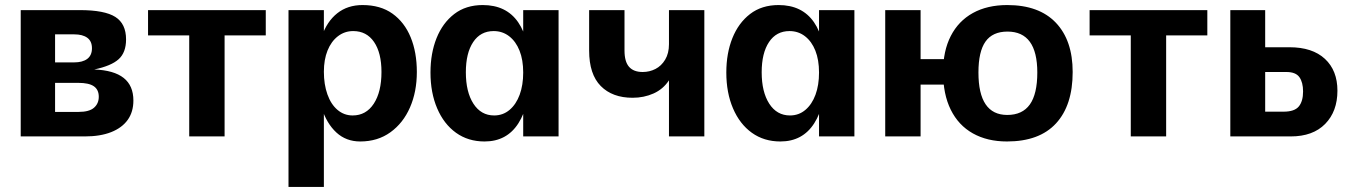

<svg xmlns="http://www.w3.org/2000/svg" viewBox="-20 -540 5344 760"><path d="M62 -500H296Q394 -500 436.5 -473Q479 -446 479 -384Q479 -332 449.5 -305.5Q420 -279 353 -265Q431 -262 469.5 -231.5Q508 -201 508 -142Q508 -97 485.5 -65.5Q463 -34 420 -17Q377 0 316 0H62ZM273 -293Q307 -293 325.5 -307Q344 -321 344 -349Q344 -377 325.5 -390.5Q307 -404 274 -404H198V-293ZM291 -97Q333 -97 352 -113.5Q371 -130 371 -157Q371 -185 351.5 -198.5Q332 -212 290 -212H198V-97Z M729 -400H566V-500H1032V-400H869V0H729Z M1122 -500H1262V200H1122ZM1406 20Q1350 20 1311.5 -15.5Q1273 -51 1253 -113.5Q1233 -176 1233 -255Q1233 -336 1253.5 -395.5Q1274 -455 1315 -487.5Q1356 -520 1415 -520Q1486 -520 1533.5 -486Q1581 -452 1605.5 -392.5Q1630 -333 1630 -255Q1630 -177 1603 -115Q1576 -53 1525.5 -16.5Q1475 20 1406 20ZM1376 -83Q1429 -83 1459.5 -129.5Q1490 -176 1490 -255Q1490 -331 1460.5 -374Q1431 -417 1378 -417Q1344 -417 1317.5 -396.5Q1291 -376 1276.5 -340Q1262 -304 1262 -256Q1262 -206 1276 -166.5Q1290 -127 1316 -105Q1342 -83 1376 -83Z M1898 20Q1833 20 1785 -14.5Q1737 -49 1710.5 -111Q1684 -173 1684 -253Q1684 -329 1708 -389Q1732 -449 1778 -484.5Q1824 -520 1891 -520Q1984 -520 2031 -452Q2078 -384 2078 -253Q2078 -124 2032 -52Q1986 20 1898 20ZM1936 -83Q1971 -83 1997 -105Q2023 -127 2037 -165Q2051 -203 2051 -253Q2051 -303 2036.5 -339.5Q2022 -376 1995.5 -396.5Q1969 -417 1934 -417Q1882 -417 1853 -373.5Q1824 -330 1824 -254Q1824 -176 1854 -129.5Q1884 -83 1936 -83ZM2051 0V-500H2191V0Z M2628 -222Q2605 -187 2567 -170Q2529 -153 2484 -153Q2404 -153 2358 -199.5Q2312 -246 2312 -340V-500H2452V-340Q2452 -296 2470 -275.5Q2488 -255 2524 -255Q2551 -255 2574.5 -267Q2598 -279 2613 -304Q2628 -329 2628 -365V-500H2768V0H2628Z M3069 20Q3004 20 2956 -14.5Q2908 -49 2881.5 -111Q2855 -173 2855 -253Q2855 -329 2879 -389Q2903 -449 2949 -484.5Q2995 -520 3062 -520Q3155 -520 3202 -452Q3249 -384 3249 -253Q3249 -124 3203 -52Q3157 20 3069 20ZM3107 -83Q3142 -83 3168 -105Q3194 -127 3208 -165Q3222 -203 3222 -253Q3222 -303 3207.5 -339.5Q3193 -376 3166.5 -396.5Q3140 -417 3105 -417Q3053 -417 3024 -373.5Q2995 -330 2995 -254Q2995 -176 3025 -129.5Q3055 -83 3107 -83ZM3222 0V-500H3362V0Z M3966 20Q3888 20 3831 -12Q3774 -44 3743.5 -105.5Q3713 -167 3713 -255Q3713 -338 3743.5 -397.5Q3774 -457 3831 -488.5Q3888 -520 3967 -520Q4093 -520 4159.5 -450Q4226 -380 4226 -255Q4226 -123 4160 -51.5Q4094 20 3966 20ZM3484 0V-500H3624V0ZM3605 -205V-306H3761V-205ZM3967 -85Q4027 -85 4056.5 -126.5Q4086 -168 4086 -253Q4086 -334 4056.5 -374.5Q4027 -415 3968 -415Q3909 -415 3881 -375.5Q3853 -336 3853 -253Q3853 -169 3881.5 -127Q3910 -85 3967 -85Z M4456 -400H4293V-500H4759V-400H4596V0H4456Z M4850 -500H4988V-98H5061Q5104 -98 5121 -118.5Q5138 -139 5138 -178Q5138 -214 5123.5 -234.5Q5109 -255 5072 -255H4888V-353H5084Q5175 -353 5224.5 -307Q5274 -261 5274 -181Q5274 -99 5225.5 -49.5Q5177 0 5089 0H4850Z"/></svg>

Font: Moderustic SemiBold
Style: Regular
Weight: 600
Designer: Tural Alisoy
Foundry: TAFT Foundry
Version: Version 2.120